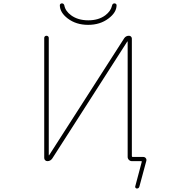

<svg xmlns="http://www.w3.org/2000/svg" viewBox="-20 -960 1040 1117"><path d="M776.4 136.7Q771.5 136.7 768.6 132.8Q765.6 128.9 766.6 125L804.7 -18.6Q805.7 -22.5 801.8 -22.5H747.1Q737.3 -22.5 730 -29.8Q722.7 -37.1 722.7 -46.9V-717.8Q722.7 -718.8 721.7 -718.8Q720.7 -718.8 720.7 -718.8L284.2 -38.1Q273.4 -22.5 255.9 -22.5Q248 -22.5 242.7 -27.8Q237.3 -33.2 237.3 -41V-739.3Q237.3 -745.1 241.2 -748.5Q245.1 -752 250.5 -752Q255.9 -752 259.8 -748.5Q263.7 -745.1 263.7 -739.3V-57.6Q263.7 -56.6 264.6 -56.2Q265.6 -55.7 265.6 -56.6L703.1 -738.3Q712.9 -752 730.5 -752Q737.3 -752 742.2 -747.1Q747.1 -742.2 747.1 -735.4V-51.8Q747.1 -46.9 752 -46.9H813.5Q822.3 -46.9 828.1 -40Q832 -35.2 832 -29.3Q832 -26.4 831.1 -23.4L791 125Q788.1 136.7 776.4 136.7ZM374 -852.5Q328.1 -887.7 328.1 -929.7Q328.1 -933.6 331.1 -936.5Q334 -940.4 339.8 -940.4Q351.6 -940.4 354.5 -927.7Q360.4 -895.5 393.6 -871.1Q433.6 -841.8 493.7 -841.8Q553.7 -841.8 592.8 -871.1Q625 -895.5 631.8 -927.7Q634.8 -940.4 646.5 -940.4Q651.4 -940.4 655.3 -936.5Q658.2 -933.6 658.2 -929.7Q658.2 -887.7 611.3 -852.5Q562.5 -815.4 492.7 -815.4Q422.9 -815.4 374 -852.5Z"/></svg>

Font: Rounded-L Mgen+ 2m thin
Style: Regular
Weight: 100
Designer: [Source Han Sans]
Ryoko NISHIZUKA  (kana & ideographs); Paul D. Hunt (Latin, Greek & Cyrillic); Wenlong ZHANG  (bopomofo
Version: Version 1.059.20150602